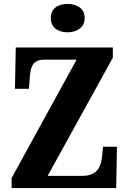

<svg xmlns="http://www.w3.org/2000/svg" viewBox="-20 -955 654 975"><path d="M323 -791C370 -791 410 -815 410 -863C410 -913 370 -935 323 -935C275 -935 238 -913 238 -863C238 -815 275 -791 323 -791ZM39 0H570L574 -210H503L499 -165C494 -114 478 -62 398 -62H222L553 -662V-714H60L56 -504H127L131 -560C135 -615 146 -652 204 -652H369L39 -51Z"/></svg>

Font: Noto Serif Khmer Condensed ExtraBold
Style: Regular
Weight: 800
Width: 3
Designer: Danh Hong and the Monotype Design Team
Foundry: Monotype Imaging Inc.
Version: Version 2.004